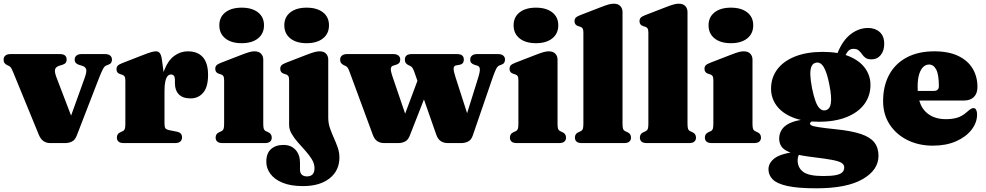

<svg xmlns="http://www.w3.org/2000/svg" viewBox="-20 -775 5340 1040"><path d="M333 0H252Q231 0 215.5 -10.8Q200 -21.5 190.5 -44.5L51 -384.5Q43.5 -402.5 39 -408.8Q34.5 -415 29 -417.5L18.5 -422.5Q8.5 -427.5 4 -434.2Q-0.5 -441 -0.5 -452Q-0.5 -466 9.2 -474Q19 -482 36 -482H305Q341 -482 341 -452Q341 -441 335.2 -434.2Q329.5 -427.5 316.5 -423.5L303 -419.5Q283 -413.5 278.5 -400Q274 -386.5 286.5 -354L384.5 -98L336.5 -69.5L439 -354Q451 -387 446.5 -400.5Q442 -414 422.5 -419.5L409 -423.5Q396.5 -427.5 390.5 -434.2Q384.5 -441 384.5 -452Q384.5 -466 394.2 -474Q404 -482 420.5 -482H550Q567 -482 576.8 -474Q586.5 -466 586.5 -452Q586.5 -442.5 582 -435.2Q577.5 -428 564.5 -423.5L555 -420Q546 -416.5 537.8 -401.2Q529.5 -386 516 -351.5L395.5 -40Q386 -16 369 -8Q352 0 333 0Z M851.5 -273Q851.5 -349.5 871.5 -399.2Q891.5 -449 924.8 -473Q958 -497 997.5 -497Q1050.5 -497 1078.8 -465.2Q1107 -433.5 1107 -369.5Q1107 -304 1080.8 -273Q1054.5 -242 1012.5 -242Q970 -242 948.8 -263.8Q927.5 -285.5 927.5 -324V-345Q927 -358 921.8 -364.8Q916.5 -371.5 905.5 -371.5Q895.5 -371.5 887.8 -362.8Q880 -354 875.5 -334.2Q871 -314.5 871 -281ZM857 -452 871 -347.5V-105Q871 -87.5 876 -80.2Q881 -73 899 -69.5L937 -62Q952 -59 959 -51.5Q966 -44 966 -30.5Q966 -16 956.2 -8Q946.5 0 927.5 0H651Q631 0 622 -8Q613 -16 613 -30Q613 -40 618 -47.5Q623 -55 634.5 -60L645.5 -65Q653 -68.5 656 -76.8Q659 -85 659 -105V-338Q659 -354 654.8 -360.8Q650.5 -367.5 642 -370L631 -373.5Q620.5 -377 615.8 -383.5Q611 -390 611 -400Q611 -412 617.8 -419.2Q624.5 -426.5 642 -433L749.5 -475Q785 -489 800.5 -493Q816 -497 824.5 -497Q838.5 -497 846 -486.8Q853.5 -476.5 857 -452Z M1406 -452V-105Q1406 -85 1409 -76.8Q1412 -68.5 1419.5 -65L1430.5 -60Q1442 -55 1447 -47.5Q1452 -40 1452 -30Q1452 -16 1443 -8Q1434 0 1414 0H1186Q1166 0 1157 -8Q1148 -16 1148 -30Q1148 -40 1153 -47.5Q1158 -55 1169.5 -60L1180.5 -65Q1188 -68.5 1191 -76.8Q1194 -85 1194 -105V-340Q1194 -356 1189.8 -362.8Q1185.5 -369.5 1177 -372L1166 -375.5Q1155.5 -379 1150.8 -385.5Q1146 -392 1146 -402Q1146 -414 1152.5 -421Q1159 -428 1177 -435L1288 -478Q1315 -488.5 1330.5 -492.8Q1346 -497 1358 -497Q1382 -497 1394 -484.2Q1406 -471.5 1406 -452ZM1289 -541Q1233 -541 1200.5 -567Q1168 -593 1168 -638Q1168 -682.5 1200.5 -708Q1233 -733.5 1289 -733.5Q1345 -733.5 1377.5 -708Q1410 -682.5 1410 -638Q1410 -593 1377.5 -567Q1345 -541 1289 -541Z M1758 -137Q1758 -108 1767.2 -81.2Q1776.5 -54.5 1788.2 -28.5Q1800 -2.5 1809.2 23.8Q1818.5 50 1818.5 78Q1818.5 149 1765.5 191Q1712.5 233 1621 233Q1554.5 233 1510.5 214.8Q1466.5 196.5 1444.5 166.5Q1422.5 136.5 1422.5 101.5Q1422.5 55.5 1447.8 32.8Q1473 10 1515.5 10Q1556.5 10 1580.8 36.5Q1605 63 1605 106V143.5Q1605 162.5 1615.2 171.5Q1625.5 180.5 1643 180.5Q1662.5 180.5 1673 169.5Q1683.5 158.5 1683.5 136Q1683.5 111.5 1669.5 88.5Q1655.5 65.5 1635 42.5Q1614.5 19.5 1594.2 -3.2Q1574 -26 1560 -49.8Q1546 -73.5 1546 -98.5V-340Q1546 -356 1541.8 -362.8Q1537.5 -369.5 1529 -372L1518 -375.5Q1507.5 -379 1502.8 -385.5Q1498 -392 1498 -402Q1498 -414 1504.5 -421Q1511 -428 1529 -435L1640 -478Q1667.5 -488.5 1683 -492.8Q1698.5 -497 1711 -497Q1734.5 -497 1746.2 -484.2Q1758 -471.5 1758 -452ZM1641 -541Q1585 -541 1552.5 -567Q1520 -593 1520 -638Q1520 -682.5 1552.5 -708Q1585 -733.5 1641 -733.5Q1697 -733.5 1729.5 -708Q1762 -682.5 1762 -638Q1762 -593 1729.5 -567Q1697 -541 1641 -541Z M2137.5 0H2061.5Q2040 0 2024.2 -10Q2008.5 -20 1999.5 -44.5L1874 -384.5Q1867.5 -403 1862.5 -409Q1857.5 -415 1852 -417.5L1841.5 -422.5Q1831.5 -427.5 1827 -434.2Q1822.5 -441 1822.5 -452Q1822.5 -466 1832.2 -474Q1842 -482 1859 -482H2112Q2128.5 -482 2138.2 -474Q2148 -466 2148 -452Q2148 -441 2142.2 -434.2Q2136.5 -427.5 2123.5 -423.5L2110 -419.5Q2099 -416 2097 -404.5Q2095 -393 2106.5 -359L2192 -108L2140.5 -68.5L2257.5 -381L2318 -342.5L2199.5 -40Q2190 -16 2173.2 -8Q2156.5 0 2137.5 0ZM2478.5 0H2405.5Q2384.5 0 2368.2 -10.2Q2352 -20.5 2343.5 -44.5L2224.5 -384.5Q2218 -403 2213 -409Q2208 -415 2202.5 -417.5L2192 -422.5Q2182 -427.5 2177.5 -434.2Q2173 -441 2173 -452Q2173 -482 2209.5 -482H2456.5Q2492.5 -482 2492.5 -452Q2492.5 -441 2487 -433.8Q2481.5 -426.5 2471.5 -424.5L2449.5 -420.5Q2438.5 -418.5 2437.2 -405.2Q2436 -392 2446.5 -359.5L2527.5 -108L2481 -68.5L2567.5 -345.5Q2580.5 -385.5 2579.2 -400.8Q2578 -416 2565 -419.5L2551.5 -423.5Q2539 -427.5 2533 -434.2Q2527 -441 2527 -452Q2527 -466 2536.8 -474Q2546.5 -482 2563 -482H2679Q2696 -482 2705.8 -474Q2715.5 -466 2715.5 -452Q2715.5 -442.5 2711 -435.2Q2706.5 -428 2693.5 -423.5L2684 -420Q2675 -416.5 2667.2 -401.2Q2659.5 -386 2647.5 -351.5L2540.5 -40Q2532.5 -16.5 2515 -8.2Q2497.5 0 2478.5 0Z M3000 -452V-105Q3000 -85 3003 -76.8Q3006 -68.5 3013.5 -65L3024.5 -60Q3036 -55 3041 -47.5Q3046 -40 3046 -30Q3046 -16 3037 -8Q3028 0 3008 0H2780Q2760 0 2751 -8Q2742 -16 2742 -30Q2742 -40 2747 -47.5Q2752 -55 2763.5 -60L2774.5 -65Q2782 -68.5 2785 -76.8Q2788 -85 2788 -105V-340Q2788 -356 2783.8 -362.8Q2779.5 -369.5 2771 -372L2760 -375.5Q2749.5 -379 2744.8 -385.5Q2740 -392 2740 -402Q2740 -414 2746.5 -421Q2753 -428 2771 -435L2882 -478Q2909 -488.5 2924.5 -492.8Q2940 -497 2952 -497Q2976 -497 2988 -484.2Q3000 -471.5 3000 -452ZM2883 -541Q2827 -541 2794.5 -567Q2762 -593 2762 -638Q2762 -682.5 2794.5 -708Q2827 -733.5 2883 -733.5Q2939 -733.5 2971.5 -708Q3004 -682.5 3004 -638Q3004 -593 2971.5 -567Q2939 -541 2883 -541Z M3352 -710V-105Q3352 -85 3355 -76.8Q3358 -68.5 3365.5 -65L3376.5 -60Q3388 -55 3393 -47.5Q3398 -40 3398 -30Q3398 -16 3389 -8Q3380 0 3360 0H3132Q3112 0 3103 -8Q3094 -16 3094 -30Q3094 -40 3099 -47.5Q3104 -55 3115.5 -60L3126.5 -65Q3134 -68.5 3137 -76.8Q3140 -85 3140 -105V-598Q3140 -614 3135.8 -620.8Q3131.5 -627.5 3123 -630L3112 -633.5Q3101.5 -637 3096.8 -643.5Q3092 -650 3092 -660Q3092 -672 3098.5 -679Q3105 -686 3123 -693L3234 -736Q3261 -746.5 3276.5 -750.8Q3292 -755 3304 -755Q3328 -755 3340 -742.2Q3352 -729.5 3352 -710Z M3704 -710V-105Q3704 -85 3707 -76.8Q3710 -68.5 3717.5 -65L3728.5 -60Q3740 -55 3745 -47.5Q3750 -40 3750 -30Q3750 -16 3741 -8Q3732 0 3712 0H3484Q3464 0 3455 -8Q3446 -16 3446 -30Q3446 -40 3451 -47.5Q3456 -55 3467.5 -60L3478.5 -65Q3486 -68.5 3489 -76.8Q3492 -85 3492 -105V-598Q3492 -614 3487.8 -620.8Q3483.5 -627.5 3475 -630L3464 -633.5Q3453.5 -637 3448.8 -643.5Q3444 -650 3444 -660Q3444 -672 3450.5 -679Q3457 -686 3475 -693L3586 -736Q3613 -746.5 3628.5 -750.8Q3644 -755 3656 -755Q3680 -755 3692 -742.2Q3704 -729.5 3704 -710Z M4056 -452V-105Q4056 -85 4059 -76.8Q4062 -68.5 4069.5 -65L4080.5 -60Q4092 -55 4097 -47.5Q4102 -40 4102 -30Q4102 -16 4093 -8Q4084 0 4064 0H3836Q3816 0 3807 -8Q3798 -16 3798 -30Q3798 -40 3803 -47.5Q3808 -55 3819.5 -60L3830.5 -65Q3838 -68.5 3841 -76.8Q3844 -85 3844 -105V-340Q3844 -356 3839.8 -362.8Q3835.5 -369.5 3827 -372L3816 -375.5Q3805.5 -379 3800.8 -385.5Q3796 -392 3796 -402Q3796 -414 3802.5 -421Q3809 -428 3827 -435L3938 -478Q3965 -488.5 3980.5 -492.8Q3996 -497 4008 -497Q4032 -497 4044 -484.2Q4056 -471.5 4056 -452ZM3939 -541Q3883 -541 3850.5 -567Q3818 -593 3818 -638Q3818 -682.5 3850.5 -708Q3883 -733.5 3939 -733.5Q3995 -733.5 4027.5 -708Q4060 -682.5 4060 -638Q4060 -593 4027.5 -567Q3995 -541 3939 -541Z M4510.5 -74.5Q4442 -81.5 4412 -86.5Q4382 -91.5 4374.8 -96Q4367.5 -100.5 4367.5 -105Q4367.5 -109.5 4371.5 -113.2Q4375.5 -117 4384 -120L4379 -130Q4310.5 -128.5 4271.8 -113.8Q4233 -99 4216.8 -75.8Q4200.5 -52.5 4200.5 -24.5Q4200.5 3.5 4216 22.8Q4231.5 42 4272.5 55Q4313.5 68 4390.5 77Q4452.5 84.5 4488 91.2Q4523.5 98 4538.2 107.2Q4553 116.5 4553 131.5Q4553 147 4543.2 157.5Q4533.5 168 4509 173.2Q4484.5 178.5 4439 178.5Q4360.5 178.5 4330.5 155.8Q4300.5 133 4300.5 93.5Q4300.5 83.5 4303.2 74.2Q4306 65 4310 60.5L4306.5 45Q4212 55.5 4177.2 81.2Q4142.5 107 4142.5 142Q4142.5 173 4165 196.2Q4187.5 219.5 4244 232.2Q4300.5 245 4401.5 245Q4566.5 245 4652.5 195.5Q4738.5 146 4738.5 69Q4738.5 25 4715.8 -3.8Q4693 -32.5 4643 -49.2Q4593 -66 4510.5 -74.5ZM4499 -444.5 4544.5 -441.5Q4560.5 -481.5 4572 -496Q4583.5 -510.5 4602.5 -510.5Q4621 -510.5 4631 -502Q4641 -493.5 4648.8 -482Q4656.5 -470.5 4667.8 -462Q4679 -453.5 4700.5 -453.5Q4731.5 -453.5 4750.5 -476.8Q4769.5 -500 4769.5 -538Q4769.5 -579.5 4745 -601.5Q4720.5 -623.5 4682 -623.5Q4632.5 -623.5 4588.8 -590.5Q4545 -557.5 4517 -488.5ZM4695 -315Q4695 -366 4665.2 -406.5Q4635.5 -447 4578 -470.5Q4520.5 -494 4437 -494Q4349.5 -494 4286.5 -469Q4223.5 -444 4190 -399Q4156.5 -354 4156.5 -294.5Q4156.5 -244 4186.2 -203.2Q4216 -162.5 4273.8 -139Q4331.5 -115.5 4414.5 -115.5Q4502.5 -115.5 4565.2 -140.5Q4628 -165.5 4661.5 -210.5Q4695 -255.5 4695 -315ZM4400 -435.5Q4424.5 -440.5 4442 -411.5Q4459.5 -382.5 4472.5 -316Q4485.5 -249.5 4480.5 -216Q4475.5 -182.5 4451 -177.5Q4435 -174.5 4421.8 -186Q4408.5 -197.5 4398 -225.2Q4387.5 -253 4378.5 -297Q4370 -341.5 4369.2 -371Q4368.5 -400.5 4376.2 -416.5Q4384 -432.5 4400 -435.5Z M5274.5 -304Q5274.5 -269 5255.5 -249.8Q5236.5 -230.5 5201 -230.5H4904.5V-282.5H5038Q5065.5 -282.5 5065.5 -308.5Q5065.5 -371.5 5051 -398.5Q5036.5 -425.5 5012.5 -425.5Q4995 -425.5 4981 -412.5Q4967 -399.5 4958.8 -372.8Q4950.5 -346 4950.5 -305Q4950.5 -214 4991.5 -171.8Q5032.5 -129.5 5103.5 -129.5Q5136.5 -129.5 5163.5 -137Q5190.5 -144.5 5216.5 -167.5Q5231 -180.5 5238.5 -185Q5246 -189.5 5253 -189.5Q5263 -189.5 5267.8 -179.5Q5272.5 -169.5 5272.5 -155Q5272.5 -110.5 5242.2 -71.8Q5212 -33 5158.2 -9.5Q5104.5 14 5033 14Q4956.5 14 4895.5 -16.2Q4834.5 -46.5 4799 -100.8Q4763.5 -155 4763.5 -227.5Q4763.5 -309 4796 -369.5Q4828.5 -430 4890.8 -463.5Q4953 -497 5041 -497Q5118.5 -497 5170.5 -472Q5222.5 -447 5248.5 -403.5Q5274.5 -360 5274.5 -304Z"/></svg>

Font: Fraunces
Style: Regular
Weight: 900
Version: Version 1.000;[b76b70a41]